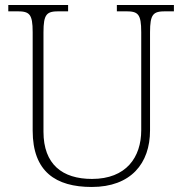

<svg xmlns="http://www.w3.org/2000/svg" viewBox="-20 -734 727 764"><path d="M345 10C501 10 577 -84 577 -215V-605C577 -679 590 -689 639 -689H672V-714H445V-689H481C529 -689 542 -679 542 -606V-216C542 -108 482 -22 346 -22C228 -22 153 -80 153 -210V-605C153 -679 166 -689 215 -689H251V-714H13V-689H48C97 -689 110 -679 110 -606V-214C110 -51 202 10 345 10Z"/></svg>

Font: Noto Serif Lao ExtraLight
Style: Regular
Weight: 200
Designer: Monotype Design Team
Foundry: Monotype Imaging Inc.
Version: Version 2.003